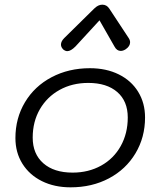

<svg xmlns="http://www.w3.org/2000/svg" viewBox="-20 -792 685 822"><path d="M46 -201Q46 -286 87 -354.5Q128 -423 201 -461.5Q274 -500 365 -500Q435 -500 488.5 -473.5Q542 -447 571.5 -399Q601 -351 601 -289Q601 -204 560 -135.5Q519 -67 446.5 -28.5Q374 10 282 10Q213 10 159.5 -16.5Q106 -43 76 -91Q46 -139 46 -201ZM527 -289Q527 -359 482 -398Q437 -437 358 -437Q289 -437 235 -407Q181 -377 150.5 -324Q120 -271 120 -203Q120 -133 165.5 -93Q211 -53 291 -53Q359 -53 413 -83Q467 -113 497 -167Q527 -221 527 -289ZM241 -601Q241 -615 255 -629L383 -755Q400 -772 418 -772Q437 -772 448 -755L531 -629Q537 -620 537 -611Q537 -594 518 -581Q507 -574 497 -574Q480 -574 470 -593L406 -705L303 -593Q283 -573 268 -573Q260 -573 251 -580Q241 -590 241 -601Z"/></svg>

Font: Kodchasan
Style: Italic
Weight: 400
Italic angle: -10°
Version: Version 1.000; ttfautohint (v1.6)